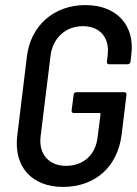

<svg xmlns="http://www.w3.org/2000/svg" viewBox="-20 -728 539 756"><path d="M228 8C352 8 443 -68 459 -199L478 -355C479 -361 475 -365 470 -365H281C275 -365 270 -361 270 -355L262 -293C261 -287 265 -283 270 -283H372C374 -283 376 -281 376 -279L364 -186C356 -118 308 -75 240 -75C172 -75 131 -122 140 -192L179 -508C187 -578 239 -625 306 -625C375 -625 412 -578 404 -512L401 -485C400 -479 404 -475 409 -475H483C489 -475 493 -479 494 -485L497 -512C512 -628 440 -708 316 -708C193 -708 101 -628 86 -506L48 -194C33 -72 105 8 228 8Z"/></svg>

Font: Barlow Semi Condensed Medium
Style: Italic
Weight: 500
Width: 4
Italic angle: -7°
Designer: Jeremy Tribby
Foundry: Tribby Type
Version: Version 1.422;hotconv 1.0.109;makeotfexe 2.5.65596